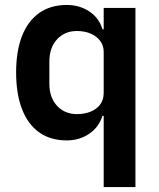

<svg xmlns="http://www.w3.org/2000/svg" viewBox="-20 -554 640 774"><path d="M398 200V-87H393Q379 -42 340 -15Q301 12 249 12Q184 12 138.5 -20Q93 -52 69 -113.5Q45 -175 45 -262Q45 -349 69 -409.5Q93 -470 138.5 -502Q184 -534 249 -534Q301 -534 340.5 -507.5Q380 -481 393 -436H398V-522H526V200ZM290 -94Q321 -94 345.5 -104Q370 -114 384 -133Q398 -152 398 -179V-345Q398 -370 384 -389Q370 -408 345.5 -418.5Q321 -429 290 -429Q241 -429 210 -395.5Q179 -362 179 -306V-216Q179 -161 210 -127.5Q241 -94 290 -94Z"/></svg>

Font: IBM Plex Sans SemiBold
Style: Regular
Weight: 600
Designer: Mike Abbink, Paul van der Laan, Pieter van Rosmalen
Foundry: Bold Monday
Version: Version 3.201